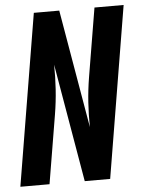

<svg xmlns="http://www.w3.org/2000/svg" viewBox="-53 -777 613 820"><g transform="rotate(-5 254.0 -367.5)"><path d="M1 0 123 -735H232L319 -228Q318 -280 321.5 -333.5Q325 -387 334 -441L383 -735H508L386 0H277L190 -507Q191 -455 187.5 -401.5Q184 -348 175 -294L126 0Z"/></g></svg>

Font: Iosevka SS04 Extrabold
Style: Italic
Weight: 800
Italic angle: -9°
Monospace: yes
Designer: Belleve Invis
Foundry: Belleve Invis
Version: Version 19.0.0; ttfautohint (v1.8.4)